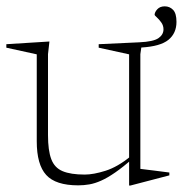

<svg xmlns="http://www.w3.org/2000/svg" viewBox="-25 -575 577 606"><path d="M126.5 -148.5Q126.5 -100 136.8 -72.8Q147 -45.5 172.5 -34.8Q198 -24 242.5 -24Q270 -24 308 -36Q346 -48 386.5 -81L395.5 -75.5Q363 -47.5 338.5 -30.5Q314 -13.5 294.2 -4.8Q274.5 4 257 7Q239.5 10 222 10Q150.5 10 120.8 -22.8Q91 -55.5 91 -129V-403.5L-5 -424.5V-435.5L131 -444L126.5 -404ZM491 -482.5Q491 -494.5 484 -504.2Q477 -514 470 -520.2Q463 -526.5 463 -528Q463 -536.5 471.5 -545.8Q480 -555 495 -555Q510.5 -555 521.2 -544Q532 -533 532 -506Q532 -470 506.5 -449.2Q481 -428.5 421 -425L418 -404V-42Q422.5 -41.5 434 -40Q445.5 -38.5 460.2 -36.8Q475 -35 488.2 -33.2Q501.5 -31.5 509.5 -30.5V-21.5L387 10.5H382.5V-72.5V-403.5L286.5 -424.5V-435.5L415 -441.5Q459 -443.5 475 -454.5Q491 -465.5 491 -482.5Z"/></svg>

Font: Newsreader 24pt ExtraLight
Style: Regular
Weight: 250
Designer: Hugues Gentile
Foundry: Production Type
Version: Version 1.003